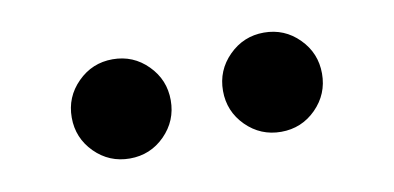

<svg xmlns="http://www.w3.org/2000/svg" viewBox="-32 -1054 564 275"><g transform="rotate(-10 250.0 -917.0)"><path d="M360.1 -845Q390 -845 411 -866.1Q432 -887.3 432 -917.1Q432 -947 411 -968.1Q390 -989.3 360 -989.3Q330.3 -989.3 309.1 -968.1Q288 -947 288 -917.1Q288 -887.3 309.1 -866.1Q330.3 -845 360.1 -845ZM140.1 -845Q170 -845 191 -866.1Q212 -887.3 212 -917.1Q212 -947 191 -968.1Q170 -989.3 140 -989.3Q110.2 -989.3 89.1 -968.1Q68 -947 68 -917.1Q68 -887.3 89.1 -866.1Q110.2 -845 140.1 -845Z"/></g></svg>

Font: Besley
Style: Regular
Weight: 400
Designer: Owen Earl
Foundry: indestructible type*
Version: Version 4.000